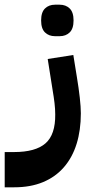

<svg xmlns="http://www.w3.org/2000/svg" viewBox="-80 -557 399 817"><path d="M-60 90H-20Q71 90 113.5 53Q156 16 155 -70Q155 -93 152 -118.5Q149 -144 144 -173L123 -306L232 -323L247 -230Q255 -182 259.5 -141.5Q264 -101 264 -75Q264 -3 246 55Q228 113 192 154.5Q156 196 103 218Q50 240 -19 240H-60ZM154 -403Q128 -403 111.5 -419Q95 -435 95 -470Q95 -505 111.5 -521Q128 -537 154 -537H174Q200 -537 216.5 -521Q233 -505 233 -470Q233 -435 216.5 -419Q200 -403 174 -403Z"/></svg>

Font: IBM Plex Arabic
Style: Bold
Weight: 700
Designer: Mike Abbink, Paul van der Laan, Pieter van Rosmalen, Wael Morcos, Khajak Apelian
Foundry: Bold Monday
Version: Version 1.0